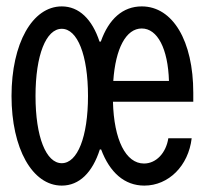

<svg xmlns="http://www.w3.org/2000/svg" viewBox="-20 -570 640 600"><path d="M173 10C228 10 269 -31 292 -103H296C323 -31 369 10 431 10C507 10 569 -52 579 -138H506C499 -92 468 -59 430 -59C373 -59 336 -133 333 -252H584V-280C584 -442 520 -550 423 -550C364 -550 320 -511 295 -440H291C268 -510 227 -550 173 -550C81 -550 16 -434 16 -270C16 -106 81 10 173 10ZM173 -60C124 -60 91 -142 91 -270C91 -398 124 -480 173 -480C222 -480 255 -398 255 -270C255 -142 222 -60 173 -60ZM508 -317H334C341 -419 374 -481 423 -481C472 -481 505 -418 508 -317Z"/></svg>

Font: CommitMonoNiceRocks
Style: Regular
Weight: 400
Monospace: yes
Designer: Eigil Nikolajsen
Foundry: Eigil Nikolajsen
Version: Version 1.143